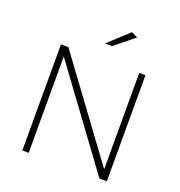

<svg xmlns="http://www.w3.org/2000/svg" viewBox="-159 -1055 1115 1189"><g transform="rotate(20 398.5 -460.5)"><path d="M508 -921 374 -798H421L549 -901ZM120 -699V0H162V-635L628 0H677V-699H636V-64L169 -699Z"/></g></svg>

Font: Montserrat ExtraLight
Style: Regular
Weight: 250
Designer: Julieta Ulanovsky
Foundry: Julieta Ulanovsky
Version: Version 4.000